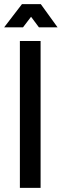

<svg xmlns="http://www.w3.org/2000/svg" viewBox="-25 -909 298 927"><path d="M171 -711V-2H71V-711ZM172 -889 253 -777H163L125 -828L86 -777H-5L81 -889Z"/></svg>

Font: Fundamental  Brigade
Style: Regular
Weight: 400
Designer: Peter Wiegel, original typeface by Arno Drescher 1935
Foundry: Peter Wiegel
Version: Version 0.000 2012 initial release